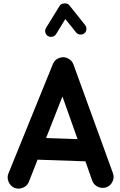

<svg xmlns="http://www.w3.org/2000/svg" viewBox="-20 -1046 712 1135"><path d="M63.5 63.5Q39.6 52.2 29.8 26.6Q20 1 30.8 -22.9L293.5 -669.4Q304.7 -695.3 332.5 -704.3Q360.4 -713.4 384.3 -699.2Q405.3 -688 413.6 -666.5L647 -23.9Q656.7 1 645.8 25.9Q634.8 50.8 610.4 60.5Q585.4 69.8 560.5 59.1Q535.6 48.3 525.9 23.9L484.9 -92.3L202.1 -102.1L149.9 30.8Q139.2 54.7 113.5 64.5Q87.9 74.2 63.5 63.5ZM349.1 -475.6 252.4 -230 438.5 -223.6ZM263.2 -833Q251.5 -840.3 248 -854.5Q244.6 -868.7 252 -880.9L333 -1012.2Q341.3 -1025.4 361.3 -1025.9Q381.3 -1026.4 389.6 -1015.1L483.4 -897.5Q492.2 -886.7 490.7 -872.1Q489.3 -857.4 478 -848.6Q467.3 -840.3 452.6 -842Q438 -843.8 429.7 -854.5L366.2 -933.6L311.5 -844.2Q304.2 -832.5 289.8 -829.1Q275.4 -825.7 263.2 -833Z"/></svg>

Font: Mikhak-DS1-FD Bold
Style: Bold
Weight: 700
Designer: Amin Abedi
Version: Version 3.2